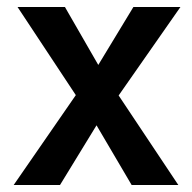

<svg xmlns="http://www.w3.org/2000/svg" viewBox="-20 -527 548 547"><path d="M151 0H19L196 -256L30 -507H165L260 -342L360 -507H494L318 -255L488 0H355L255 -170Z"/></svg>

Font: Hind Colombo SemiBold
Style: Regular
Weight: 600
Designer: Jyotish Sonowal, Aditi Pimprikar
Foundry: Indian Type Foundry
Version: Version 1.000;PS 1.0;hotconv 1.0.86;makeotf.lib2.5.63406; tt